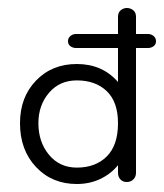

<svg xmlns="http://www.w3.org/2000/svg" viewBox="-20 -450 410 480"><path d="M172 10Q110 10 70 -32.5Q30 -75 30 -142Q30 -207 70 -248.5Q110 -290 172 -290Q236 -290 275 -245V-408Q275 -419 282 -424.5Q289 -430 297 -430Q306 -430 313 -424.5Q320 -419 320 -408V-18Q320 -8 313.5 -1.5Q307 5 297 5Q287 5 281 -1.5Q275 -8 275 -18V-37Q257 -15 230.5 -2.5Q204 10 172 10ZM172 -31Q219 -31 247 -59Q275 -87 275 -142Q275 -195 247 -222Q219 -249 172 -249Q129 -249 102.5 -218Q76 -187 76 -142Q76 -95 102.5 -63Q129 -31 172 -31ZM170 -330Q162 -330 156 -334.5Q150 -339 150 -347Q150 -355 156 -360Q162 -365 170 -365H350Q358 -365 364 -360Q370 -355 370 -347Q370 -339 364 -334.5Q358 -330 350 -330Z"/></svg>

Font: Dongle Light
Style: Regular
Weight: 300
Designer: Yanghee Ryu
Foundry: Yanghee Ryu
Version: Version 2.000